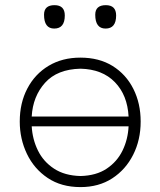

<svg xmlns="http://www.w3.org/2000/svg" viewBox="-20 -734 637 763"><path d="M300 9.5Q223.5 9.5 169.5 -26.8Q115.5 -63 87 -122.5Q58.5 -182 58.5 -251Q58.5 -325 88.8 -382.5Q119 -440 173.2 -472.5Q227.5 -505 299.5 -505Q374 -505 427.5 -471.8Q481 -438.5 510 -380.8Q539 -323 539 -251Q539 -178 509.2 -119Q479.5 -60 426 -25.2Q372.5 9.5 300 9.5ZM300 -461Q207.5 -459 159 -405Q110.5 -351 106 -271H491Q486.5 -356 436.5 -407.5Q386.5 -459 300 -461ZM300 -34.5Q362.5 -36 404 -63.8Q445.5 -91.5 467 -135.8Q488.5 -180 491 -232H106Q109 -180 130.8 -135.8Q152.5 -91.5 194.8 -63.8Q237 -36 300 -34.5ZM399.5 -620.5Q358.5 -620.5 358.5 -675.5Q358.5 -713.5 400.5 -713.5Q441.5 -713.5 441.5 -672.5Q441.5 -620.5 399.5 -620.5ZM195.5 -620.5Q155 -620.5 155 -675.5Q155 -713.5 196.5 -713.5Q237.5 -713.5 237.5 -672.5Q237.5 -620.5 195.5 -620.5Z"/></svg>

Font: Commissioner Loud ExtraLight
Style: Regular
Weight: 200
Designer: Kostas Bartsokas
Foundry: Kostas Bartsokas
Version: Version 1.000; ttfautohint (v1.8.3)